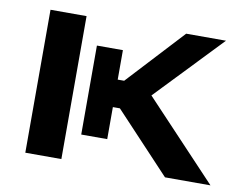

<svg xmlns="http://www.w3.org/2000/svg" viewBox="-63 -602 865 686"><g transform="rotate(10 370.0 -259.5)"><path d="M347.7 -421.4H253.4V-98.6H347.7ZM198.7 -518.6H67.9V0H198.7ZM574.7 0H739.7L452.1 -305.2L352.1 -237.3ZM299.8 -314.5V-214.8H414.1L704.6 -518.6H560.1L371.1 -314.5Z"/></g></svg>

Font: Roboto Flex
Style: wght 600 wdth 140 opsz 13.0 GRAD 0.00 slnt 0.00 XTRA 468 XOPQ 96 YOPQ 79 YTLC 514 YTUC 712 YTAS 750 YTDE -203.00 YTFI 738
Weight: 600
Width: 8
Designer: Berlow after Robertson
Foundry: Google
Version: Version 3.100